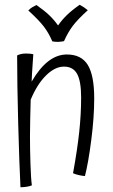

<svg xmlns="http://www.w3.org/2000/svg" viewBox="-20 -752 477 807"><path d="M106 -180Q106 -127 108 -63.5Q110 0 114 27Q105 31 91.5 33Q78 35 66 35Q61 -66 56.5 -233Q52 -400 52 -519Q60 -523 69 -525Q78 -527 88 -527Q95 -527 103 -526.5Q111 -526 120 -524Q120 -522 117 -480Q114 -438 113 -409Q146 -466 183 -494.5Q220 -523 261 -523Q322 -523 349 -479Q376 -435 376 -338Q376 -259 363.5 -162.5Q351 -66 337 -12Q324 -13 309.5 -16.5Q295 -20 287 -24Q305 -123 313 -197.5Q321 -272 321 -342Q321 -411 304 -441.5Q287 -472 249 -472Q211 -472 173.5 -435Q136 -398 109 -333Q108 -293 107 -253.5Q106 -214 106 -180ZM99 -708Q108 -717 115.5 -721.5Q123 -726 133 -731Q166 -708 186.5 -688.5Q207 -669 224 -645Q240 -668 261 -688.5Q282 -709 315 -732Q326 -726 334 -720.5Q342 -715 349 -709Q307 -671 286.5 -644Q266 -617 249 -579Q244 -578 236.5 -577Q229 -576 223 -576Q219 -576 212 -576.5Q205 -577 200 -578Q185 -613 164.5 -640Q144 -667 99 -708Z"/></svg>

Font: Atma Light
Style: Regular
Weight: 300
Designer: Gregori Vincens, Jeremie Hornus, Riccardo Olocco, Yoann Minet.
Foundry: black foundry
Version: Version 1.102;PS 1.100;hotconv 1.0.86;makeotf.lib2.5.63406